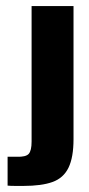

<svg xmlns="http://www.w3.org/2000/svg" viewBox="-20 -611 294 632"><path d="M57 1Q48 1 31 1Q14 1 5 0V-95H35Q65 -94 74.5 -104.5Q84 -115 84 -145V-591H222V-153Q222 -93 205.5 -59Q189 -25 153 -12Q117 1 57 1Z"/></svg>

Font: Alumni Sans Thin ExtraBold
Style: Regular
Weight: 800
Version: Version 1.018